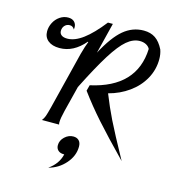

<svg xmlns="http://www.w3.org/2000/svg" viewBox="-139 -820 1066 1209"><g transform="rotate(15 394.0 -215.0)"><path d="M532 -270Q564 -189 601 -113.5Q638 -38 725 120Q602 -6 530 -87Q458 -168 397 -251L407 -289Q697 -353 707 -606Q699 -622 681.5 -631Q664 -640 641 -640Q598 -640 556.5 -605Q515 -570 463.5 -488Q412 -406 338 -259L296 -92Q283 -40 283 -14Q283 -6 285 0H173Q184 -13 190.5 -31Q197 -49 208 -92L301 -465Q316 -520 328 -549L325 -551Q253 -466 162 -466Q114 -466 87 -488Q60 -510 60 -548Q60 -577 74 -604.5Q88 -632 113 -649Q138 -666 167 -666Q193 -666 207 -652Q221 -638 221 -616Q221 -607 220 -602Q209 -622 189 -622Q169 -622 156 -608Q143 -594 143 -573Q143 -556 156 -546Q169 -536 194 -536Q242 -536 296.5 -576.5Q351 -617 416 -700H448L398 -499Q458 -612 516.5 -661Q575 -710 648 -710Q693 -710 724 -689Q755 -668 778 -622Q788 -593 788 -561Q788 -492 755 -432.5Q722 -373 663.5 -331Q605 -289 532 -270ZM442 102Q442 162 398 212.5Q354 263 289 280Q350 238 365 173H361Q338 173 324.5 160.5Q311 148 311 127Q311 96 336 72.5Q361 49 392 49Q415 49 428.5 62.5Q442 76 442 102Z"/></g></svg>

Font: Srisakdi
Style: Bold
Weight: 700
Designer: Cadson Demak Co.,Ltd.
Foundry: Cadson Demak Co.,Ltd.
Version: Version 1.000